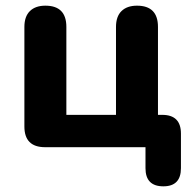

<svg xmlns="http://www.w3.org/2000/svg" viewBox="-20 -519 677 677"><path d="M556 138Q493 138 493 74V0H139Q66 0 66 -73V-424Q66 -461 85.5 -480Q105 -499 140 -499Q214 -499 214 -424V-114H389V-424Q389 -461 408.5 -480Q428 -499 463 -499Q537 -499 537 -424V-114H552Q618 -114 618 -48V74Q618 138 556 138Z"/></svg>

Font: Chiron GoRound TC
Style: Bold
Weight: 700
Designer: Ryoko NISHIZUKA 西塚涼子 (kana, bopomofo & ideographs); Paul D. Hunt (Latin, Greek & Cyrillic); Sandoll Communications 산돌커뮤니
Foundry: Adobe
Version: Version 1.000;hotconv 1.1.1;makeotfexe 2.6.0